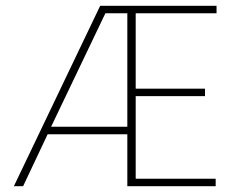

<svg xmlns="http://www.w3.org/2000/svg" viewBox="-20 -645 790 665"><path d="M28 0 327 -625H730V-599H450V-338H690V-312H450V-26H727V0H421V-180H145L60 0ZM157 -206H421V-599H345Z"/></svg>

Font: Inconsolata ExtraExpanded ExtraLight
Style: Regular
Weight: 200
Width: 8
Monospace: yes
Designer: Raph Levien, Cyreal, Brenton Simpson
Foundry: Raph Levien, Cyreal, Google
Version: Version 3.100; ttfautohint (v1.8.4.7-5d5b)